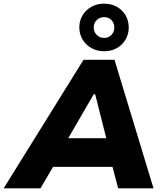

<svg xmlns="http://www.w3.org/2000/svg" viewBox="-59 -1033 904 1053"><path d="M-39 0 399 -705H569L783 0H589L538 -194L601 -118H188L276 -193L163 0ZM455 -516 292 -235 274 -275H566L534 -235L463 -516ZM512 -752Q474 -752 443 -769Q412 -786 394 -816Q376 -846 376 -882Q376 -920 394 -949.5Q412 -979 443 -996Q474 -1013 512 -1013Q551 -1013 581.5 -996Q612 -979 629.5 -949.5Q647 -920 647 -882Q647 -846 629.5 -816Q612 -786 581.5 -769Q551 -752 512 -752ZM512 -825Q536 -825 552 -841.5Q568 -858 568 -883Q568 -907 552 -923Q536 -939 512 -939Q488 -939 471.5 -923Q455 -907 455 -883Q455 -858 471.5 -841.5Q488 -825 512 -825Z"/></svg>

Font: Nunito Sans 6pt Black
Style: Italic
Weight: 900
Italic angle: -9°
Version: Version 3.101;gftools[0.9.27]